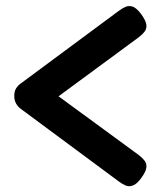

<svg xmlns="http://www.w3.org/2000/svg" viewBox="-20 -612 541 646"><path d="M379 -2 51 -245Q41 -252 34.5 -263Q28 -274 28 -289Q28 -306 35 -316Q42 -326 51 -332L379 -575Q391 -584 402.5 -589Q414 -594 427 -589.5Q440 -585 456 -563Q471 -542 472.5 -528.5Q474 -515 466 -505Q458 -495 446 -486L177 -288L446 -91Q458 -82 466 -72Q474 -62 472.5 -48.5Q471 -35 456 -14Q441 7 427.5 12Q414 17 402.5 12Q391 7 379 -2Z"/></svg>

Font: Fredoka SemiCondensed Medium
Style: Regular
Weight: 500
Width: 4
Designer: Ben Nathan
Foundry: Milena B. Brandão, Ben Nathan
Version: Version 2.001